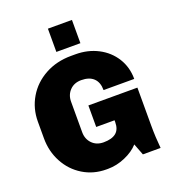

<svg xmlns="http://www.w3.org/2000/svg" viewBox="-159 -1013 1018 1141"><g transform="rotate(-20 349.5 -442.5)"><path d="M656 -439H462Q462 -488 435 -514Q408 -540 357 -540Q312 -540 284.5 -511.5Q257 -483 257 -440V-247Q257 -204 284.5 -175.5Q312 -147 357 -147Q409 -147 435.5 -168.5Q462 -190 462 -236V-248H346V-384H656V-144Q656 -71 663 0H551L523 -73Q491 -37 436.5 -13.5Q382 10 327 10H317Q236 10 170.5 -30Q105 -70 68 -139Q31 -208 31 -290V-396Q31 -479 71.5 -547.5Q112 -616 185 -656Q258 -696 350 -696H378Q456 -696 519.5 -663Q583 -630 619.5 -571.5Q656 -513 656 -439ZM428 -748H276V-895H428Z"/></g></svg>

Font: Chivo Black
Style: Regular
Weight: 900
Designer: Hector Gatti
Foundry: Omnibus-Type
Version: Version 1.007